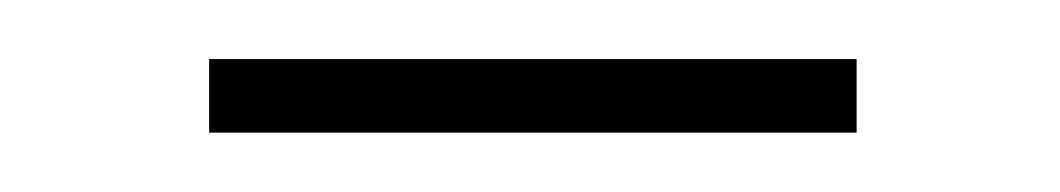

<svg xmlns="http://www.w3.org/2000/svg" viewBox="-20 -603 359 65"><path d="M50.8 -558.1V-583H270V-558.1Z"/></svg>

Font: Dehuti Alt
Style: Bold
Weight: 700
Version: Version 1.2